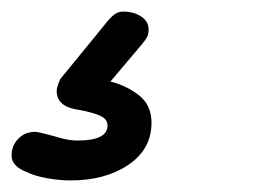

<svg xmlns="http://www.w3.org/2000/svg" viewBox="-51 -85 447 332"><path d="M-6 212Q-31 202 -31 184Q-31 167 -19.5 155Q-8 143 10 143Q15 143 37 149Q40 150 55 154Q70 158 83 158Q135 158 135 132Q135 121 122 115Q109 109 80 104Q47 98 47 72Q47 66 53 52L129 -41Q138 -53 145.5 -59Q153 -65 162 -65Q180 -65 193 -56.5Q206 -48 206 -34Q206 -27 203.5 -21.5Q201 -16 194 -8L140 56Q168 63 189.5 80Q211 97 211 127Q211 173 171 200Q131 227 71 227Q51 227 29.5 223Q8 219 -6 212Z"/></svg>

Font: Mali SemiBold
Style: Italic
Weight: 600
Italic angle: -10°
Version: Version 1.000; ttfautohint (v1.6)